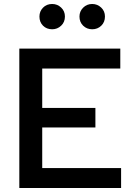

<svg xmlns="http://www.w3.org/2000/svg" viewBox="-20 -944 674 964"><path d="M77 0ZM77 0V-700H584V-600H192V-402H459V-304H192V-100H588V0ZM242 -797Q214 -797 196 -815Q178 -833 178 -861Q178 -887 196 -905.5Q214 -924 242 -924Q268 -924 287 -906Q306 -888 306 -861Q306 -833 287 -815Q268 -797 242 -797ZM443 -797Q416 -797 397.5 -815Q379 -833 379 -861Q379 -887 397.5 -905.5Q416 -924 443 -924Q469 -924 488 -906Q507 -888 507 -861Q507 -833 488.5 -815Q470 -797 443 -797Z"/></svg>

Font: Rosa Sans Medium
Style: Regular
Weight: 500
Designer: Pentagram / MCKL
Foundry: Pentagram / MCKL
Version: Version 1.005;September 16, 2019;FontCreator 11.5.0.2425 64-